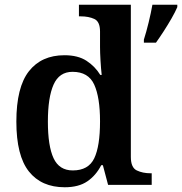

<svg xmlns="http://www.w3.org/2000/svg" viewBox="-20 -780 768 810"><path d="M253 10Q155 10 102 -56.5Q49 -123 49 -267Q49 -412 102 -479.5Q155 -547 252 -547Q309 -547 345 -523.5Q381 -500 403 -464H409Q406 -491 404 -524.5Q402 -558 402 -582V-647Q402 -689 378 -700Q354 -711 321 -711H313V-760H532V-118Q532 -73 557 -61Q582 -49 615 -49H620V0H436L414 -83H407Q385 -40 348.5 -15Q312 10 253 10ZM287 -61Q353 -61 377.5 -112Q402 -163 402 -268Q402 -369 377.5 -423Q353 -477 286 -477Q230 -477 206 -423Q182 -369 182 -267Q182 -164 206 -112.5Q230 -61 287 -61ZM587 -613Q597 -644 607 -685Q617 -726 623 -760H728V-750Q719 -729 703.5 -702Q688 -675 670.5 -648Q653 -621 638 -600H587Z"/></svg>

Font: Noto Serif Thai SemiBold
Style: Regular
Weight: 600
Designer: Monotype Design Team
Foundry: Monotype Imaging Inc.
Version: Version 2.001; ttfautohint (v1.8.4.7-5d5b)